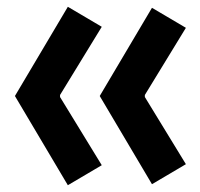

<svg xmlns="http://www.w3.org/2000/svg" viewBox="-20 -624 591 566"><path d="M180 -78 24 -341 180 -604 280 -545 157 -344V-338L280 -137ZM428 -81 274 -341 428 -601 528 -542 407 -344V-338L528 -140Z"/></svg>

Font: Ruda ExtraBold
Style: Regular
Weight: 800
Designer: Mariela Monsalve and Angelina Sanchez
Foundry: Mariela Monsalve and Angelina Sanchez
Version: Version 2.000